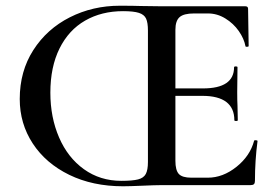

<svg xmlns="http://www.w3.org/2000/svg" viewBox="-20 -647 966 671"><path d="M873 -157Q880 -157 880 -154Q871 -86 871 -15Q871 -7 867.5 -3.5Q864 0 855 0H543Q522 0 478 2Q432 4 410 4Q304 4 222 -36Q140 -76 94.5 -145.5Q49 -215 49 -301Q49 -398 96.5 -472Q144 -546 224 -586.5Q304 -627 399 -627Q446 -627 472 -626L549 -625H838Q847 -625 847 -616L849 -486Q849 -484 844 -483.5Q839 -483 838 -485Q833 -512 814.5 -538.5Q796 -565 767.5 -582.5Q739 -600 707 -600H658Q622 -600 607.5 -587Q593 -574 593 -543V-338H689Q798 -338 798 -412Q798 -415 804 -415Q810 -415 810 -412L809 -325Q809 -294 810 -278L811 -227Q811 -224 805 -224Q799 -224 799 -227Q799 -269 771 -290.5Q743 -312 687 -312H593V-85Q593 -52 605 -39Q617 -26 649 -26H706Q759 -26 806.5 -64Q854 -102 868 -155Q868 -157 873 -157ZM497 -540Q497 -568 490.5 -582Q484 -596 465.5 -602Q447 -608 410 -608Q335 -608 277.5 -575Q220 -542 188 -477.5Q156 -413 156 -323Q156 -237 186.5 -166.5Q217 -96 273.5 -55.5Q330 -15 404 -15Q443 -15 462.5 -20Q482 -25 489.5 -39Q497 -53 497 -81Z"/></svg>

Font: Cormorant Garamond SemiBold
Style: Regular
Weight: 600
Designer: Christian Thalmann (Catharsis Fonts)
Version: Version 3.000